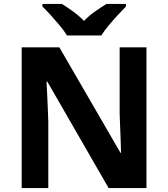

<svg xmlns="http://www.w3.org/2000/svg" viewBox="-20 -954 853 974"><path d="M723 0H531L220 -540H216Q218 -506 219.5 -472Q221 -438 222.5 -404Q224 -370 225 -336V0H90V-714H281L591 -179H594Q593 -212 592 -245Q591 -278 589.5 -310.5Q588 -343 587 -376V-714H723ZM320 -774Q306 -797 283.5 -824Q261 -851 237.5 -877Q214 -903 195 -921V-934H294Q320 -918 350 -896.5Q380 -875 406 -848Q432 -875 463 -896.5Q494 -918 520 -934H619V-921Q601 -903 577 -877Q553 -851 530.5 -824Q508 -797 494 -774Z"/></svg>

Font: Noto Sans Devanagari
Style: Bold
Weight: 700
Version: Version 2.003